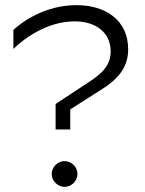

<svg xmlns="http://www.w3.org/2000/svg" viewBox="-20 -718 565 746"><path d="M478 -526C478 -640 390 -698 277 -698C155 -698 66 -633 32 -602V-528C74 -569 164 -635 270 -635C357 -635 410 -588 410 -518C410 -460 370 -428 322 -397L196 -314V-215H253V-293L377 -372C431 -406 478 -451 478 -526ZM231 8C258 8 281 -15 281 -42C281 -69 258 -92 231 -92C204 -92 181 -69 181 -42C181 -15 204 8 231 8Z"/></svg>

Font: Roundo
Style: Regular
Weight: 400
Designer: Shiva Nallaperumal
Foundry: Indian Type Foundry
Version: Version 2.000